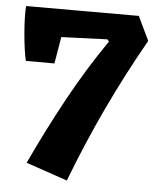

<svg xmlns="http://www.w3.org/2000/svg" viewBox="-50 -693 615 758"><g transform="rotate(5 257.5 -314.0)"><path d="M243 22.2 79 -33.8Q141.2 -167.2 209.9 -293.2Q278.5 -419.2 361 -538.8L354 -547L78 -536.5L32 -650H469.5L515.2 -554.8Q436.2 -415.8 369.1 -273.8Q302 -131.8 243 22.2ZM154 -434 40.8 -434.2Q36.2 -452.5 32.2 -481.4Q28.2 -510.2 25.5 -542.1Q22.8 -574 22 -602.9Q21.2 -631.8 23 -650L189.8 -645.5Z"/></g></svg>

Font: Eczar
Style: Regular
Weight: 400
Designer: Vaibhav Singh
Foundry: Rosetta Type Foundry
Version: Version 2.000